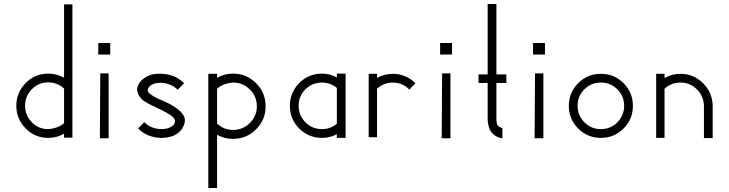

<svg xmlns="http://www.w3.org/2000/svg" viewBox="-20 -695 3666 965"><path d="M302 -673H344V-3H302V-23Q266 -2 222 -2Q156 -2 109 -49.5Q62 -97 62 -163.5Q62 -230 109 -277.5Q156 -325 222 -325Q266 -325 302 -304ZM222 -281Q174 -281 140 -246.5Q106 -212 106 -163.5Q106 -115 140 -80.5Q174 -46 222 -46Q272 -50 302 -76V-250Q268 -281 222 -281Z M474 -479H534V-421H474ZM484 -326H526V0H482Z M897 -51Q876 -17 832 -6.5Q788 4 744 -8.5Q700 -21 674 -50Q690 -65 705 -81Q730 -56 764 -49Q798 -42 825 -51Q852 -60 858 -77Q866 -98 834.5 -118Q803 -138 755.5 -159.5Q708 -181 692 -197Q664 -228 670.5 -255.5Q677 -283 705 -302.5Q733 -322 767 -324Q856 -329 905 -276L873 -244Q851 -266 819.5 -274.5Q788 -283 760.5 -276Q733 -269 724 -249Q717 -234 740 -218.5Q763 -203 796.5 -189.5Q830 -176 861 -155.5Q892 -135 904.5 -111Q917 -87 897 -51Z M1071 250H1027V-324H1071V-304Q1107 -325 1151 -325Q1219 -325 1267 -277Q1315 -229 1315 -161Q1315 -93 1267 -45Q1219 3 1151 3Q1107 3 1071 -18ZM1151 -42Q1201 -42 1236 -77Q1271 -112 1271 -161Q1271 -210 1236 -245Q1201 -280 1151 -280Q1101 -276 1071 -249V-74Q1105 -42 1151 -42Z M1599 -325Q1637 -325 1673 -306V-325H1717V-2H1673V-20Q1637 -2 1599 -2Q1531 -2 1484 -49Q1437 -96 1437 -163Q1437 -230 1484 -277.5Q1531 -325 1599 -325ZM1599 -280Q1549 -280 1515 -246Q1481 -212 1481 -163.5Q1481 -115 1515 -80.5Q1549 -46 1599 -46Q1641 -46 1673 -73V-253Q1641 -280 1599 -280Z M1833 -324H1875V-303Q1912 -324 1954 -324Q2021 -324 2068 -276L2037 -245Q2003 -280 1954 -280Q1909 -280 1875 -249V-5H1833Z M2192 -479H2252V-421H2192ZM2202 -326H2244V0H2200Z M2431 -675H2475V-321H2525V-278H2475V-89Q2477 -68 2482 -63Q2487 -58 2505 -50V0Q2477 -3 2456 -23.5Q2435 -44 2431 -89V-278H2385V-321H2431Z M2659 -479H2719V-421H2659ZM2669 -326H2711V0H2667Z M2886 -277Q2933 -324 3000 -324Q3067 -324 3114 -277Q3161 -230 3161 -163Q3161 -96 3114 -49Q3067 -2 3000 -2Q2933 -2 2886 -49Q2839 -96 2839 -163Q2839 -230 2886 -277ZM3083 -246Q3049 -280 3000 -280Q2951 -280 2917 -246Q2883 -212 2883 -163.5Q2883 -115 2917 -80.5Q2951 -46 3000 -46Q3049 -46 3083 -80.5Q3117 -115 3117 -163.5Q3117 -212 3083 -246Z M3278 -324H3320V-303Q3358 -324 3400 -324Q3466 -324 3513 -277.5Q3560 -231 3562 -165V-163V-1H3518V-163V-165Q3516 -213 3482 -246.5Q3448 -280 3400 -280Q3354 -280 3320 -249V-2H3278Z"/></svg>

Font: HiLo-Deco
Style: Deco
Weight: 500
Version: Version 001.000